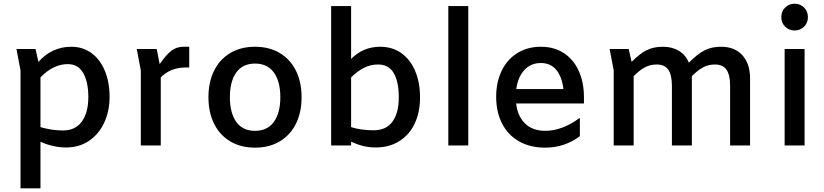

<svg xmlns="http://www.w3.org/2000/svg" viewBox="-20 -787 4460 1039"><path d="M573 -263Q573 -185 543.5 -122.5Q514 -60 461 -24.5Q408 11 338 11Q267 11 199 -20V232H91V-406L69 -522H172L188 -452Q223 -492 268 -513Q313 -534 365 -534Q429 -534 476 -499Q523 -464 548 -402.5Q573 -341 573 -263ZM458 -262Q458 -343 430.5 -391.5Q403 -440 347 -440Q268 -440 199 -368V-99Q261 -81 321 -81Q388 -81 423 -129.5Q458 -178 458 -262Z M1004 -534V-422H988Q902 -422 850 -368V0H742V-406L720 -522H828L844 -440Q881 -493 909 -513.5Q937 -534 972 -534Z M1108 -261Q1108 -343 1138.5 -404.5Q1169 -466 1226 -500Q1283 -534 1360 -534Q1437 -534 1494 -500Q1551 -466 1581.5 -404.5Q1612 -343 1612 -261Q1612 -179 1581.5 -117.5Q1551 -56 1494 -22Q1437 12 1360 12Q1283 12 1226 -22Q1169 -56 1138.5 -117.5Q1108 -179 1108 -261ZM1497 -261Q1497 -346 1462 -394.5Q1427 -443 1360 -443Q1293 -443 1258.5 -394.5Q1224 -346 1224 -261Q1224 -176 1258.5 -127.5Q1293 -79 1360 -79Q1427 -79 1462 -127.5Q1497 -176 1497 -261Z M2253 -260Q2253 -179 2224 -118Q2195 -57 2140.5 -23Q2086 11 2013 11Q1978 11 1947 3.5Q1916 -4 1880 -20V0H1772V-754H1880V-468Q1945 -534 2037 -534Q2104 -534 2152.5 -499Q2201 -464 2227 -402Q2253 -340 2253 -260ZM2138 -260Q2138 -344 2111 -391Q2084 -438 2026 -438Q1986 -438 1950.5 -420.5Q1915 -403 1880 -368V-99Q1934 -82 2002 -82Q2070 -82 2104 -129Q2138 -176 2138 -260Z M2406 -754H2514V0H2406Z M3140 -227H2773Q2781 -158 2821.5 -118.5Q2862 -79 2931 -79Q2976 -79 3023 -96.5Q3070 -114 3114 -147H3118V-50Q3035 12 2930 12Q2849 12 2789 -22Q2729 -56 2697 -118.5Q2665 -181 2665 -263Q2665 -342 2694.5 -403.5Q2724 -465 2779 -499.5Q2834 -534 2907 -534Q2979 -534 3031.5 -499.5Q3084 -465 3112 -403Q3140 -341 3140 -261ZM2774 -305H3029Q3021 -371 2990.5 -408.5Q2960 -446 2907 -446Q2852 -446 2817 -407.5Q2782 -369 2774 -305Z M4039 -363V0H3931V-323Q3931 -381 3911.5 -409.5Q3892 -438 3849 -438Q3813 -438 3784.5 -422.5Q3756 -407 3724 -375V-363V0H3616V-323Q3616 -381 3596.5 -409.5Q3577 -438 3534 -438Q3498 -438 3469.5 -422.5Q3441 -407 3409 -375V0H3301V-406L3279 -522H3382L3398 -452Q3441 -496 3478.5 -515Q3516 -534 3567 -534Q3618 -534 3654.5 -511.5Q3691 -489 3708 -448Q3753 -494 3791.5 -514Q3830 -534 3882 -534Q3956 -534 3997.5 -488Q4039 -442 4039 -363Z M4208 -694Q4208 -726 4229 -746.5Q4250 -767 4280 -767Q4310 -767 4331 -746.5Q4352 -726 4352 -694Q4352 -663 4331 -642.5Q4310 -622 4280 -622Q4250 -622 4229 -642.5Q4208 -663 4208 -694ZM4334 -522V0H4226V-522Z"/></svg>

Font: Amiko SemiBold
Style: Regular
Weight: 600
Designer: Pablo Impallari, Rodrigo Fuenzalida, Andres Torresi
Foundry: Impallari Type
Version: Version 1.001; ttfautohint (v1.3)